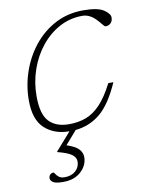

<svg xmlns="http://www.w3.org/2000/svg" viewBox="-85 -583 666 875"><g transform="rotate(-10 248.0 -145.0)"><path d="M136.5 232.5Q101.5 232.5 89.5 224.2Q77.5 216 77.5 205Q77.5 196.5 83.2 189.5Q89 182.5 99.5 182.5Q102 182.5 106.2 190Q110.5 197.5 120 205Q129.5 212.5 146.5 212.5Q178 212.5 197.2 195.2Q216.5 178 216.5 151.5Q216.5 133 198 119.2Q179.5 105.5 132 93.5L132.5 91.5L204 10Q134.5 10 90.2 -30.5Q46 -71 46 -160Q46 -229 68.5 -293.8Q91 -358.5 132.5 -410Q174 -461.5 232 -491.8Q290 -522 361 -522Q428.5 -522 455.8 -503.5Q483 -485 483 -467.5Q483 -452 473.8 -442.2Q464.5 -432.5 450 -432.5Q444.5 -432.5 435.8 -444.2Q427 -456 412.5 -470.5Q385 -498 352.5 -498Q296 -498 247.2 -472Q198.5 -446 161.8 -400.5Q125 -355 104.5 -296.2Q84 -237.5 84 -172.5Q84 -89.5 116.2 -55.8Q148.5 -22 208 -22Q251 -22 286.8 -35.2Q322.5 -48.5 354 -81.8Q385.5 -115 416.5 -175.5H440Q397.5 -79.5 348 -38.5Q298.5 2.5 233 9L179.5 70.5Q219 83.5 234.5 100Q250 116.5 250 137.5Q250 175 219.2 203.8Q188.5 232.5 136.5 232.5Z"/></g></svg>

Font: Newsreader Caption ExtraLight
Style: Italic
Weight: 275
Italic angle: -17°
Designer: Hugues Gentile
Foundry: Production Type
Version: Version 1.001